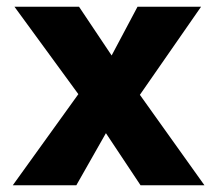

<svg xmlns="http://www.w3.org/2000/svg" viewBox="-20 -551 646 571"><path d="M398 0 295 -155 207 0H18L213 -271L23 -531H215L312 -386L389 -531H578L396 -269L588 0Z"/></svg>

Font: Mach
Style: Bold
Weight: 700
Version: Version 1.002